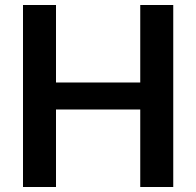

<svg xmlns="http://www.w3.org/2000/svg" viewBox="-20 -748 784 768"><path d="M72 0H204V-310H541V0H673V-728H541V-418H204V-728H72Z"/></svg>

Font: Wafeq Semi Bold
Style: Regular
Weight: 600
Designer: Rasmus Andersson & Azza Alameddine
Foundry: Google & TypeTogether
Version: Version 3.000;January 28, 2025;FontCreator 15.0.0.3014 64-bi